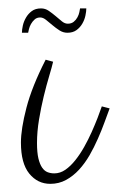

<svg xmlns="http://www.w3.org/2000/svg" viewBox="-20 -497 286 466"><path d="M102.1 -50.8Q71.3 -50.8 51 -75.7Q30.8 -100.6 30.8 -150.9Q30.8 -184.1 44.2 -235.6Q57.6 -287.1 90.8 -352.1L108.9 -347.2Q106 -334.5 99.4 -312.5Q92.8 -290.5 86.2 -263.4Q79.6 -236.3 74.7 -206.8Q69.8 -177.2 69.8 -149.9Q69.8 -127 73.2 -112.5Q76.7 -98.1 82.3 -90.1Q87.9 -82 95.5 -79.1Q103 -76.2 111.8 -76.2Q126 -76.2 138.7 -85Q151.4 -93.8 162.8 -108.2Q174.3 -122.6 184.3 -140.4Q194.3 -158.2 202.4 -176.3Q210.4 -194.3 216.8 -210.7Q223.1 -227.1 227.1 -238.8L246.1 -233.9Q240.7 -219.2 233.6 -200Q226.6 -180.7 217.5 -160.2Q208.5 -139.6 197.3 -120.1Q186 -100.6 171.9 -85.2Q157.7 -69.8 140.4 -60.3Q123 -50.8 102.1 -50.8ZM144.5 -439.5Q153.3 -439.5 158.9 -444.1Q164.6 -448.7 168 -455.1Q171.4 -461.4 172.6 -467.5Q173.8 -473.6 174.3 -476.6H189.5Q189.5 -469.2 187.3 -459Q185.1 -448.7 179.7 -439.5Q174.3 -430.2 165.5 -423.8Q156.7 -417.5 143.6 -417.5Q133.3 -417.5 124.3 -423.3Q115.2 -429.2 107.2 -436Q99.1 -442.9 91.8 -448.7Q84.5 -454.6 77.6 -454.6Q69.3 -454.6 64 -449.7Q58.6 -444.8 55.2 -438.7Q51.8 -432.6 50.3 -426.5Q48.8 -420.4 48.3 -417.5H33.2Q33.2 -424.8 35.4 -434.8Q37.6 -444.8 43 -454.1Q48.3 -463.4 57.1 -470Q65.9 -476.6 79.6 -476.6Q89.8 -476.6 98.4 -470.7Q106.9 -464.8 115 -458Q123 -451.2 130.1 -445.3Q137.2 -439.5 144.5 -439.5Z"/></svg>

Font: Clicker Script
Style: Regular
Weight: 400
Designer: Astigmatic (AOETI)
Foundry: Astigmatic (AOETI)
Version: Version 1.000